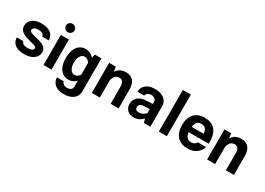

<svg xmlns="http://www.w3.org/2000/svg" viewBox="-7 -1742 4059 2946"><g transform="rotate(30 2022.5 -269.5)"><path d="M262.2 -537.6Q196.9 -537.6 148.3 -516.8Q99.7 -496 73 -459.1Q46.3 -422.1 46.3 -373.9Q46.3 -312.9 92.5 -276.6Q138.6 -240.3 250.7 -213Q297.7 -201.8 321.9 -193Q346.2 -184.3 354.8 -175.5Q363.3 -166.7 363.3 -153.9Q363.3 -132.6 337.5 -117.8Q311.7 -103.1 267.5 -103.1Q213.2 -103.1 185.2 -119.6Q157.3 -136.2 154.6 -162.7H39.7Q39.7 -111.6 65 -73.9Q90.3 -36.2 140.4 -15.5Q190.5 5.2 264.6 5.2Q333.2 5.2 384.4 -16Q435.5 -37.2 463.6 -74.5Q491.7 -111.9 491.7 -160Q491.7 -198.8 472.5 -225.9Q453.3 -252.9 409.6 -272.9Q365.8 -292.8 292.4 -309Q243.8 -320.2 218.2 -329.2Q192.6 -338.2 183.3 -348.8Q174 -359.3 174 -374.5Q174 -397.5 199.5 -413.7Q225.1 -429.8 267.1 -429.8Q316.7 -429.8 343 -412.2Q369.3 -394.6 371.6 -366.5H486.3Q486.3 -444.8 429.7 -491.2Q373 -537.6 262.2 -537.6Z M600.1 -697Q600.1 -665.9 622.3 -643.7Q644.6 -621.5 676.3 -621.5Q707.6 -621.5 730.3 -643.7Q753 -665.9 753 -697Q753 -728.1 730.3 -749.3Q707.6 -770.5 676.3 -770.5Q644.6 -770.5 622.3 -749.3Q600.1 -728.1 600.1 -697ZM605 -532.8V0H747.6V-532.8Z M1097.3 232.4Q1163.8 232.4 1214.8 211.3Q1265.9 190.1 1294.9 150.4Q1323.8 110.8 1323.8 54.4V-532.8H1208.4L1181.5 -427.9V54.4Q1181.5 88.7 1154.6 106.3Q1127.6 124 1090.3 124Q1052.8 124 1028.4 106.3Q1004 88.6 999 60.6H877.9Q880.2 138.5 937.8 185.4Q995.5 232.4 1097.3 232.4ZM848 -265.8Q848 -182.3 871.8 -121.5Q895.6 -60.7 940.2 -27.9Q984.8 4.9 1046.4 4.9Q1101.4 4.9 1145.5 -23.7Q1189.5 -52.2 1224.1 -108.1L1186.9 -167Q1168.6 -138.4 1144.1 -121.8Q1119.6 -105.3 1092.1 -105.3Q1045.6 -105.3 1017.7 -149.6Q989.7 -193.9 989.7 -265.9Q989.7 -338.4 1017.5 -382.8Q1045.3 -427.2 1091.8 -427.2Q1118.9 -427.2 1143.6 -410.7Q1168.2 -394.2 1186.9 -364.8L1224.1 -424.8Q1189.5 -480.3 1145.6 -508.8Q1101.6 -537.4 1046.5 -537.4Q985 -537.4 940.3 -504.4Q895.6 -471.3 871.8 -410.5Q848 -349.7 848 -265.8Z M1603.6 0V-368.7L1580.4 -532.8H1461.7V0ZM1936.5 -335.5Q1936.5 -432.8 1891.3 -485.2Q1846 -537.6 1760.4 -537.6Q1673.2 -537.6 1621.7 -486.7Q1570.1 -435.8 1547.5 -328L1603.3 -305.1Q1615.6 -358.4 1642.7 -386.3Q1669.7 -414.1 1712.4 -414.1Q1752.7 -414.1 1773.6 -386.3Q1794.6 -358.5 1794.6 -305.2V0H1936.5Z M2498.7 -361.9Q2498.7 -417.6 2469.7 -456.8Q2440.7 -495.9 2390.3 -516.7Q2339.8 -537.6 2274.8 -537.6Q2175.1 -537.6 2117.4 -490.9Q2059.6 -444.3 2057.3 -366.5H2178.6Q2183.3 -394.4 2207.4 -412.1Q2231.5 -429.8 2267.2 -429.8Q2291.1 -429.8 2311.5 -422.2Q2331.8 -414.7 2344.1 -399.5Q2356.4 -384.4 2356.4 -361.9V-104.9L2383.3 0H2498.7ZM2417.6 -130 2374.5 -172.7Q2348 -147 2324.6 -130.6Q2301.3 -114.2 2279.3 -106.7Q2257.3 -99.2 2233.6 -99.2Q2202.6 -99.2 2184.9 -115.7Q2167.1 -132.3 2167.1 -159.7Q2167.1 -186.6 2188.6 -204.2Q2210.2 -221.8 2248.8 -223.5L2414.1 -230.3V-322.4L2244.9 -316.2Q2184.3 -314.1 2139.6 -291.8Q2094.9 -269.5 2070.5 -232Q2046 -194.5 2046 -146Q2046 -77.2 2088.8 -35.9Q2131.6 5.4 2204.6 5.4Q2265 5.4 2314.3 -25.7Q2363.7 -56.9 2417.6 -130Z M2790.5 0V-737.8H2648.6V0Z M3050 -221.1H3404.1Q3409.3 -318.8 3384.3 -389.7Q3359.2 -460.7 3302.1 -499.1Q3245 -537.6 3152.8 -537.6Q3037.1 -537.6 2971.7 -465.2Q2906.3 -392.8 2906.3 -266.2Q2906.3 -139.3 2971.5 -67Q3036.8 5.4 3155.4 5.4Q3251.5 5.4 3313.2 -40.1Q3375 -85.6 3395.4 -156.7H3249.2Q3238.8 -133.9 3216.2 -119.6Q3193.7 -105.3 3160.4 -105.3Q3108 -105.3 3080.4 -136.7Q3052.8 -168.1 3050 -221.1ZM3050.9 -314.6Q3052.6 -365.8 3080.2 -397.8Q3107.9 -429.8 3154.5 -429.8Q3190.5 -429.8 3213.3 -415.2Q3236.1 -400.6 3247.5 -374.6Q3259 -348.6 3260.2 -314.6Z M3646.1 0V-368.7L3622.9 -532.8H3504.2V0ZM3979 -335.5Q3979 -432.8 3933.7 -485.2Q3888.5 -537.6 3802.9 -537.6Q3715.7 -537.6 3664.1 -486.7Q3612.6 -435.8 3589.9 -328L3645.8 -305.1Q3658.1 -358.4 3685.2 -386.3Q3712.2 -414.1 3754.9 -414.1Q3795.2 -414.1 3816.1 -386.3Q3837 -358.5 3837 -305.2V0H3979Z"/></g></svg>

Font: Estedad VF
Style: Regular
Weight: 100
Designer: Amin Abedi
Version: Version 7.3